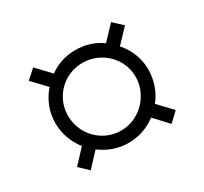

<svg xmlns="http://www.w3.org/2000/svg" viewBox="-102 -725 777 733"><g transform="rotate(-30 286.5 -359.0)"><path d="M408 -193Q354 -152 285 -152Q252 -152 221 -163Q190 -174 164 -194L108 -134L69 -171L125 -231Q81 -288 81 -358Q81 -394 94 -427.5Q107 -461 131 -488L74 -548L114 -584L171 -524Q195 -542 224.5 -551.5Q254 -561 285 -561Q351 -561 401 -525L458 -585L498 -548L441 -488Q465 -461 478 -427.5Q491 -394 491 -358Q491 -323 479.5 -290Q468 -257 447 -231L504 -171L464 -133ZM435 -358Q435 -398 415 -431.5Q395 -465 360.5 -485Q326 -505 285 -505Q245 -505 211 -485.5Q177 -466 157 -432Q137 -398 137 -358Q137 -316 157 -281.5Q177 -247 211 -227Q245 -207 285 -207Q326 -207 360.5 -228Q395 -249 415 -284Q435 -319 435 -358Z"/></g></svg>

Font: Be Vietnam Light
Style: Regular
Weight: 300
Designer: Gabriel Lam
Foundry: TypeRant
Version: Version 4.000